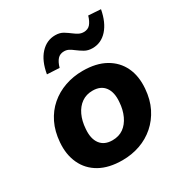

<svg xmlns="http://www.w3.org/2000/svg" viewBox="-176 -882 975 1025"><g transform="rotate(-30 311.5 -369.5)"><path d="M285 11Q202 11 146 -20.5Q90 -52 63.5 -109Q37 -166 43 -239Q48 -304 72.5 -354Q97 -404 137 -438.5Q177 -473 228.5 -491Q280 -509 338 -509Q421 -509 477 -477.5Q533 -446 559.5 -390.5Q586 -335 580 -260Q575 -195 550 -145Q525 -95 485 -60Q445 -25 394 -7Q343 11 285 11ZM292 -108Q332 -108 360 -128Q388 -148 405 -184.5Q422 -221 425 -267Q430 -325 405.5 -358Q381 -391 331 -391Q292 -391 263.5 -371Q235 -351 218 -315Q201 -279 198 -232Q193 -174 217.5 -141Q242 -108 292 -108ZM240 -584 164 -588Q177 -664 215 -705.5Q253 -747 306 -747Q335 -747 355 -734.5Q375 -722 392 -709Q405 -699 418.5 -692Q432 -685 448 -685Q474 -685 488.5 -702Q503 -719 512 -750L588 -745Q574 -670 536.5 -628.5Q499 -587 446 -587Q418 -587 397.5 -599Q377 -611 360 -624Q346 -635 333 -642Q320 -649 304 -649Q279 -649 264 -632.5Q249 -616 240 -584Z"/></g></svg>

Font: Nunito Sans 9pt ExtraBold
Style: Italic
Weight: 800
Italic angle: -9°
Version: Version 3.101;gftools[0.9.27]